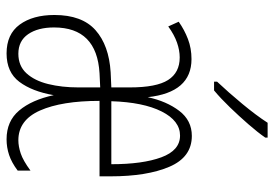

<svg xmlns="http://www.w3.org/2000/svg" viewBox="-142 -662 815 570"><g transform="rotate(90 265.0 -377.5)"><path d="M139 10Q82 10 53.5 -29Q25 -68 25 -132Q25 -214 70 -254Q115 -294 195 -299L240 -301V-356Q240 -435 218 -469.5Q196 -504 151 -504Q130 -504 107 -496Q84 -488 59 -470L45 -501Q69 -518 96.5 -528.5Q124 -539 156 -539Q255 -539 269 -409Q281 -465 309.5 -502.5Q338 -540 384 -540Q447 -540 475.5 -473.5Q504 -407 504 -299V-266H280Q280 -154 308.5 -89.5Q337 -25 397 -25Q415 -25 436 -32Q457 -39 487 -61V-23Q463 -5 440.5 2.5Q418 10 394 10Q340 10 308.5 -27.5Q277 -65 263 -130Q252 -66 223.5 -28Q195 10 139 10ZM468 -301Q468 -394 447.5 -449.5Q427 -505 383 -505Q339 -505 311.5 -450.5Q284 -396 281 -301ZM140 -25Q176 -25 198 -49Q220 -73 230 -113.5Q240 -154 240 -203V-268L198 -266Q62 -258 62 -131Q62 -83 82 -54Q102 -25 140 -25ZM223 -615Q255 -649 289 -690Q323 -731 345 -765H389V-758Q373 -735 349 -707.5Q325 -680 299 -653Q273 -626 249 -606H223Z"/></g></svg>

Font: Noto Sans Mono Condensed ExtraLight
Style: Regular
Weight: 200
Width: 3
Designer: Monotype Design Team
Foundry: Monotype Imaging Inc.
Version: Version 2.014; ttfautohint (v1.8.4.7-5d5b)